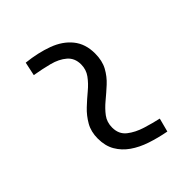

<svg xmlns="http://www.w3.org/2000/svg" viewBox="-10 -627 556 556"><g transform="rotate(45 268.5 -349.0)"><path d="M359 -265Q331 -265 310 -277Q289 -289 272.5 -306.5Q256 -324 241.5 -341.5Q227 -359 210.5 -371Q194 -383 173 -383Q147 -383 132 -365.5Q117 -348 110 -321Q103 -294 98 -264L56 -273Q61 -319 74.5 -355.5Q88 -392 114 -413Q140 -434 179 -434Q209 -434 230 -422.5Q251 -411 267 -393.5Q283 -376 297.5 -358.5Q312 -341 328 -329Q344 -317 366 -317Q393 -317 408 -336Q423 -355 431.5 -382.5Q440 -410 445 -433L487 -422Q481 -390 471.5 -361.5Q462 -333 447 -311.5Q432 -290 410.5 -277.5Q389 -265 359 -265Z"/></g></svg>

Font: Roboto Serif ExtraLight
Style: Regular
Weight: 250
Version: Version 1.007